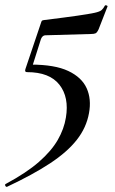

<svg xmlns="http://www.w3.org/2000/svg" viewBox="-50 -445 444 740"><path d="M-23 275Q-27 276 -29.5 271Q-32 266 -28 264Q52 221 100 179Q148 137 172.5 94.5Q197 52 204 8Q217 -70 179 -118.5Q141 -167 54 -167Q44 -167 48 -179L108 -357Q110 -364 112 -365.5Q114 -367 122 -368Q203 -378 248 -384.5Q293 -391 314 -395.5Q335 -400 342 -406.5Q349 -413 354 -423Q356 -426 361 -424Q366 -422 364 -419L330 -332Q324 -319 318 -316.5Q312 -314 301 -314L125 -309Q114 -309 108 -295L71 -178L69 -196Q161 -196 213 -171.5Q265 -147 284 -105Q303 -63 293 -9Q283 47 246 94Q209 141 143 184.5Q77 228 -23 275Z"/></svg>

Font: Cormorant Light SemiBold
Style: Italic
Weight: 600
Italic angle: -10°
Version: Version 4.000